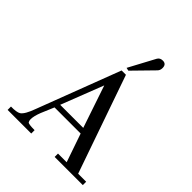

<svg xmlns="http://www.w3.org/2000/svg" viewBox="-252 -1098 1253 1253"><g transform="rotate(45 374.0 -472.0)"><path d="M725 -31V0H465V-31H545L477 -228H236L198 -138Q180 -92 180 -63Q180 -49 186 -40Q192 -31 249 -31V0H31V-31Q83 -30 103 -42Q130 -59 158 -138L375 -708H415L651 -31ZM250 -266H463L364 -559ZM553 -908Q553 -887 540 -874L407 -738L386 -743L483 -924Q494 -944 520 -944Q553 -944 553 -908Z"/></g></svg>

Font: GFS Didot
Style: Regular
Weight: 400
Designer: Takis Katsoulidis and George D. Matthiopoulos
Foundry: Takis Katsoulidis and George D. Matthiopoulos
Version: Version 1.0